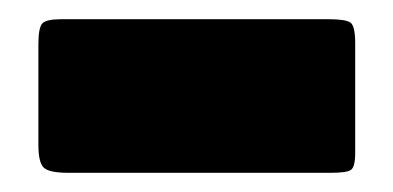

<svg xmlns="http://www.w3.org/2000/svg" viewBox="-20 -525 409 200"><path d="M20 -374V-479Q20 -496 24 -500.5Q28 -505 44 -505H322Q340 -505 345 -501.5Q350 -498 350 -480V-366Q350 -351 345.5 -348Q341 -345 325 -345H51Q32 -345 26 -350Q20 -355 20 -374Z"/></svg>

Font: Railroad Gothic CC
Style: Bold
Weight: 700
Designer: indestructible type*
Foundry: Cowboy Collective
Version: Version 1.000